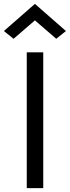

<svg xmlns="http://www.w3.org/2000/svg" viewBox="-58 -970 360 990"><path d="M122 -865 12 -770 -38 -810 122 -950 282 -810 232 -770ZM80 -700H165V0H80Z"/></svg>

Font: Jost
Style: Regular
Weight: 400
Version: Version 3.500